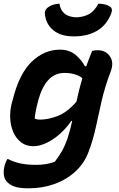

<svg xmlns="http://www.w3.org/2000/svg" viewBox="-22 -819 642 1040"><path d="M303 -550Q353 -550 386.5 -522.5Q420 -495 438 -460H445Q452 -479 460 -500Q468 -521 477 -543Q483 -545 490.5 -546Q498 -547 507 -547Q551 -547 573.5 -513.5Q596 -480 578 -433Q546 -348 529 -274.5Q512 -201 498 -134Q484 -67 459 0Q436 64 387.5 109Q339 154 273.5 177.5Q208 201 133 201Q75 201 48.5 188.5Q22 176 11 160Q-10 131 3 78Q6 68 9.5 59.5Q13 51 17 43H23Q49 57 85 65.5Q121 74 176 74Q201 74 226 70Q251 66 275 57Q298 27 314 -1.5Q330 -30 343 -67Q351 -92 357.5 -116Q364 -140 369 -164H364Q336 -123 300.5 -92Q265 -61 228 -44Q191 -27 159 -27Q120 -27 93 -47.5Q66 -68 51 -101.5Q36 -135 33.5 -174.5Q31 -214 40 -253L47 -279Q82 -420 150 -485Q218 -550 303 -550ZM166 -177Q178 -171 193 -171Q239 -171 290 -190.5Q341 -210 392 -268Q398 -297 406 -329Q414 -361 424 -396Q406 -410 381 -417Q356 -424 328 -424Q275 -424 240.5 -386.5Q206 -349 186 -279L182 -262Q169 -214 166 -177ZM395 -725Q435 -728 462 -743.5Q489 -759 511 -799Q552 -799 576 -782Q591 -769 578 -740Q552 -679 500.5 -650.5Q449 -622 382 -622H376Q307 -622 266.5 -655.5Q226 -689 221 -744Q219 -766 239 -780Q265 -798 300 -799Q305 -764 328 -745Q351 -726 395 -725Z"/></svg>

Font: Recursive Sn Csl St
Style: Bold Italic
Weight: 700
Italic angle: -15°
Version: Version 1.079;hotconv 1.0.112;makeotfexe 2.5.65598; ttfautoh